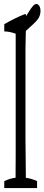

<svg xmlns="http://www.w3.org/2000/svg" viewBox="-20 -958 224 968"><path d="M1.5 -44.9Q30.3 -58.6 58.6 -62V-65.4Q58.6 -82 58.6 -88.4Q58.6 -135.3 59.1 -172.9Q59.1 -485.4 59.1 -788.1Q30.3 -798.8 1.5 -799.8Q1.5 -822.8 1.5 -835.9Q53.7 -866.7 106 -887.2Q108.9 -889.2 111.8 -881.3Q110.4 -801.3 108.4 -711.4Q108.4 -489.3 108.4 -257.3Q108.4 -215.3 110.4 -61.5Q138.7 -58.1 167 -44.9Q167 -32.2 167 -9.8H1.5Q1.5 -32.2 1.5 -44.9ZM67.9 -762.7 58.6 -784.2Q85 -834.5 123 -895Q138.7 -920.4 147 -928.7Q155.8 -938 163.8 -938Q171.9 -938 178 -928.2Q184.1 -918.5 184.1 -902.8Q184.1 -887.2 177.5 -872.6Q170.9 -857.9 150.1 -838.6Q129.4 -819.3 108.4 -800.3Q87.4 -781.2 67.9 -762.7Z"/></svg>

Font: Scarab Serif
Style: Condensed-Light
Weight: 300
Designer: John Roberts
Foundry: Scarab
Version: 1.0